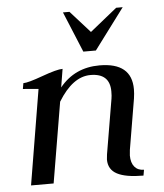

<svg xmlns="http://www.w3.org/2000/svg" viewBox="-50 -717 650 762"><g transform="rotate(-5 275.0 -336.5)"><path d="M296 -511 229 -673H255L333 -586L441 -673H467L346 -511ZM196 -377Q256 -451 355 -451Q483 -451 483 -345Q483 -328 480 -308L446 -106Q444 -90 444 -84Q444 -55 457.5 -39Q471 -23 495 -23L491 0Q421 0 386.5 -18Q352 -36 352 -76Q352 -82 354 -96L391 -315Q393 -325 393 -344Q393 -416 316 -416Q245 -416 187 -321L133 0H43L106 -379Q97 -380 83 -381Q69 -382 60 -383Q51 -384 44 -384L48 -407Q67 -407 126 -428.5Q185 -450 208 -450Z"/></g></svg>

Font: Judson
Style: Italic
Weight: 400
Italic angle: -9.5°
Version: Version 20110429